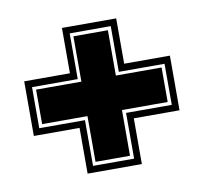

<svg xmlns="http://www.w3.org/2000/svg" viewBox="-53 -495 517 488"><g transform="rotate(-10 206.0 -251.0)"><path d="M136 -63V-181H18V-322H136V-439H276V-322H394V-181H276V-63ZM153 -80H259V-198H377V-304H259V-422H153V-304H35V-198H153ZM161 -89V-207H44V-296H161V-413H250V-296H368V-207H250V-89Z"/></g></svg>

Font: Alumni Sans Collegiate One
Style: Regular
Weight: 400
Designer: Robert E. Leuschke
Foundry: Robert E. Leuschke
Version: Version 1.100